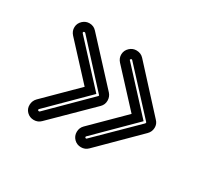

<svg xmlns="http://www.w3.org/2000/svg" viewBox="-81 -594 636 588"><g transform="rotate(30 237.0 -300.0)"><path d="M254 -471Q270 -471 280 -460L411 -317Q421 -307 420.5 -293Q420 -279 410 -269L279 -139Q269 -129 254.5 -129Q240 -129 230 -139Q220 -149 220 -163.5Q220 -178 230 -188L338 -295L229 -413Q219 -424 219.5 -438Q220 -452 231 -462Q241 -471 254 -471ZM257 -161 389 -291Q391 -294 389 -296L257 -439Q256 -440 254.5 -440Q253 -440 252 -439Q251 -438 250.5 -436.5Q250 -435 252 -434L381 -294L252 -166Q251 -165 251 -163.5Q251 -162 252 -161Q253 -160 254.5 -160Q256 -160 257 -161ZM88 -471Q103 -471 113 -460L245 -317Q254 -307 254 -293Q254 -279 244 -269L112 -139Q102 -129 87.5 -129Q73 -129 63 -139Q53 -149 53.5 -163.5Q54 -178 64 -188L172 -295L63 -413Q53 -424 53.5 -438Q54 -452 65 -462Q75 -471 88 -471ZM91 -161 222 -291Q225 -294 222 -296L91 -439Q90 -440 88 -440Q86 -440 85 -439Q84 -438 84 -436.5Q84 -435 85 -434L214 -294L85 -166Q84 -165 84 -163.5Q84 -162 85 -161Q86 -160 88 -160Q90 -160 91 -161Z"/></g></svg>

Font: Soda Fountain
Style: Inline
Weight: 400
Version: Version 1.0